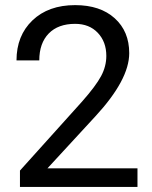

<svg xmlns="http://www.w3.org/2000/svg" viewBox="-20 -741 602 761"><path d="M524.9 0H59.1V-64.9L305.2 -338.4Q359.9 -400.4 380.6 -439.2Q401.4 -478 401.4 -519.5Q401.4 -575.2 367.7 -610.8Q334 -646.5 277.8 -646.5Q210.4 -646.5 173.1 -608.2Q135.7 -569.8 135.7 -501.5H45.4Q45.4 -599.6 108.6 -660.2Q171.9 -720.7 277.8 -720.7Q377 -720.7 434.6 -668.7Q492.2 -616.7 492.2 -530.3Q492.2 -425.3 358.4 -280.3L168 -73.7H524.9Z"/></svg>

Font: RobotoDraft
Style: Regular
Weight: 400
Version: Version 2.001101; 2014